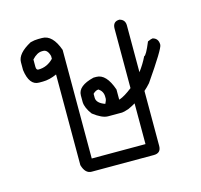

<svg xmlns="http://www.w3.org/2000/svg" viewBox="-78 -564 678 647"><g transform="rotate(-15 261.5 -240.5)"><path d="M240.2 -253.9V-240.2Q240.2 -221.2 269.5 -210.9Q275.4 -222.7 275.4 -226.6V-234.4Q275.4 -252.9 259.8 -263.7Q250 -263.7 240.2 -253.9ZM74.2 -392.6Q74.2 -380.9 82 -380.9Q112.3 -380.9 134.8 -404.3V-414.1Q128.4 -437.5 113.3 -437.5H109.4Q91.8 -437.5 74.2 -418ZM408.2 -284.2Q425.8 -307.6 437.5 -332Q444.3 -332 462.9 -377Q476.1 -382.8 480.5 -382.8Q500 -377.9 500 -355.5Q500 -341.8 429.7 -240.2Q419.4 -228.5 408.2 -218.8V-27.3Q408.2 -2 382.8 -2H166Q143.6 -2 134.8 -33.2V-349.6Q108.9 -337.9 85.9 -337.9H72.3Q38.6 -337.9 31.2 -392.6V-419.9Q31.2 -450.2 80.1 -476.6Q94.7 -480.5 107.4 -480.5H121.1Q157.7 -480.5 177.7 -423.8V-44.9H365.2V-187Q353 -179.7 339.8 -173.8Q322.3 -168 316.4 -168H267.6Q247.1 -168 216.8 -191.4Q198.2 -215.8 197.3 -236.3V-259.8Q197.3 -293 253.9 -306.6H263.7Q298.3 -306.6 318.4 -248V-212.9H320.3Q338.4 -219.2 365.2 -240.2V-447.3Q365.2 -472.7 388.7 -472.7Q408.2 -467.8 408.2 -447.3Z"/></g></svg>

Font: CEF Fonts CJK
Style: Regular
Weight: 400
Designer: PartyBoss (派对大魔王)
Version: Release 2.25